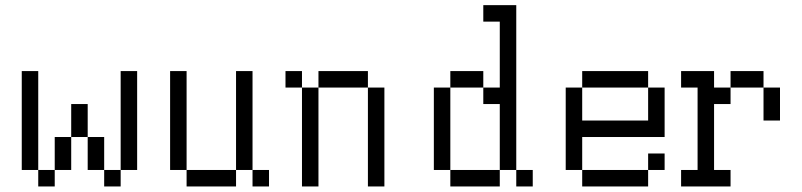

<svg xmlns="http://www.w3.org/2000/svg" viewBox="-20 -832 3040 728"><path d="M125 -187.5H187.5V-125H125V-187.5H62.5V-562.5H125ZM375 -187.5H437.5V-125H375V-187.5H312.5V-312.5H375ZM187.5 -312.5H250V-187.5H187.5ZM437.5 -562.5H500V-187.5H437.5ZM250 -437.5H312.5V-312.5H250Z M687.5 -187.5H875V-125H687.5V-187.5H625V-562.5H687.5ZM937.5 -187.5H1000V-125H937.5V-187.5H875V-562.5H937.5Z M1125 -500H1187.5V-125H1125ZM1375 -500H1437.5V-125H1375ZM1062.5 -562.5H1125V-500H1062.5ZM1187.5 -562.5H1375V-500H1187.5Z M1687.5 -187.5H1875V-125H1687.5V-187.5H1625V-500H1687.5ZM1937.5 -187.5H2000V-125H1937.5V-187.5H1875V-437.5H1812.5V-500H1875V-750H1812.5V-812.5H1937.5ZM1687.5 -562.5H1812.5V-500H1687.5Z M2187.5 -187.5H2437.5V-125H2187.5V-187.5H2125V-500H2187.5V-375H2437.5V-500H2500V-312.5H2187.5ZM2437.5 -250H2500V-187.5H2437.5ZM2187.5 -562.5H2437.5V-500H2187.5Z M2562.5 -187.5H2625V-500H2562.5V-562.5H2687.5V-500H2750V-437.5H2687.5V-187.5H2750V-125H2562.5ZM2875 -500H2937.5V-375H2875ZM2750 -562.5H2875V-500H2750Z"/></svg>

Font: HE신이문
Style: regular
Weight: 500
Monospace: yes
Designer: Taeyun An (WindowsTiger)
Version: v1.1